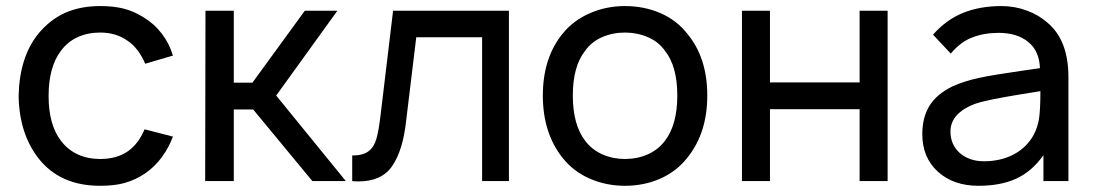

<svg xmlns="http://www.w3.org/2000/svg" viewBox="-20 -598 3610 634"><path d="M459.5 -387.5Q450 -410.5 435 -430.8Q420 -451 401 -463.5Q363.5 -490.5 310.5 -490.5Q270 -490.5 236.8 -475.5Q203.5 -460.5 181 -430Q140.5 -376.5 140.5 -281Q140.5 -186.5 181 -133.5Q203.5 -103.5 236.8 -88.2Q270 -73 310.5 -73Q366 -73 403 -99Q436.5 -122.5 457.5 -171L551 -147Q537.5 -110.5 514.5 -79.2Q491.5 -48 461.5 -27Q445 -15.5 428 -7.5Q411 0.5 392.8 5.8Q374.5 11 354.2 13.2Q334 15.5 310.5 15.5Q177.5 15.5 106.5 -76Q43.5 -157.5 41.5 -281Q44 -409 106.5 -486.5Q145.5 -533.5 195.5 -555.8Q245.5 -578 311.5 -578Q354 -578 387.5 -569.8Q421 -561.5 453 -541.5Q489 -520 514.2 -487Q539.5 -454 551 -414.5Z M752 0H657.5L658.5 -562.5H752V-325H813.5L986.5 -562.5H1094L892 -282.5L1122 0H1011.5L816 -236.5H752Z M1660.5 -562.5V0H1572V-475H1354.5L1321 -198Q1310.5 -102 1275.5 -50.5Q1241 1 1164.5 1Q1157.5 1 1152 0.8Q1146.5 0.5 1143 0V-84.5Q1179 -84.5 1197.5 -99Q1215.5 -113 1223 -140Q1230.5 -166 1236.5 -216.5L1278 -562.5Z M1837.5 -77Q1772.5 -159 1772.5 -282.5Q1772.5 -406.5 1837.5 -486.5Q1873 -530.5 1927 -554Q1981.5 -578 2043.5 -578Q2106.5 -578 2160.5 -554.8Q2214.5 -531.5 2249.5 -486.5Q2315.5 -407.5 2315.5 -282.5Q2315.5 -158.5 2249.5 -77Q2213.5 -31.5 2160 -8Q2106.5 15.5 2043.5 15.5Q1982 15.5 1927.8 -8Q1873.5 -31.5 1837.5 -77ZM2176 -430Q2155 -460 2119.5 -475.2Q2084 -490.5 2043.5 -490.5Q2003 -490.5 1968 -475.2Q1933 -460 1912 -430Q1871.5 -379 1871.5 -282.5Q1871.5 -186.5 1912 -133.5Q1934.5 -103.5 1969.2 -88.2Q2004 -73 2043.5 -73Q2084 -73 2118.8 -88.2Q2153.5 -103.5 2176 -133.5Q2216.5 -186.5 2216.5 -282.5Q2216.5 -379 2176 -430Z M2911 -562.5V0H2818.5V-237.5H2522.5V0H2430V-562.5H2522.5V-326H2818.5V-562.5Z M3425.5 0V-85.5Q3387 -31.5 3335.5 -8Q3284 15.5 3211 15.5Q3128.5 15.5 3077 -31Q3025.5 -78 3025.5 -155Q3025.5 -209.5 3048.8 -248Q3072 -286.5 3124.5 -312.5Q3163 -330 3211.5 -340.5Q3236.5 -346 3270.5 -351.5Q3304.5 -357 3348.5 -363.5L3414 -373Q3412 -430 3375 -459.8Q3338 -489.5 3277.5 -489.5Q3230 -489.5 3190.8 -474.5Q3151.5 -459.5 3119.5 -421L3061 -483.5Q3104.5 -533 3160.2 -555.5Q3216 -578 3287 -578Q3330.5 -578 3370.5 -563.2Q3410.5 -548.5 3439 -523Q3508 -465 3508 -343.5V0ZM3415.5 -297Q3345.5 -286 3300.5 -278Q3255.5 -270 3234 -264.5Q3182.5 -254 3150.5 -228Q3118.5 -202 3118.5 -163.5Q3118.5 -120.5 3149.5 -92.5Q3181 -65.5 3229 -65.5Q3284.5 -65.5 3327.5 -88.2Q3370.5 -111 3393.5 -153Q3407.5 -180 3411.5 -210Q3413.5 -225.5 3414.5 -247Q3415.5 -268.5 3415.5 -297Z"/></svg>

Font: Russisch Sans Medium
Style: Regular
Weight: 500
Width: 4
Designer: Michael Sharanda (font) & Cristiano Sobral (main changes)
Foundry: Michael Sharanda
Version: Version 2.00;September 8, 2020;FontCreator 13.0.0.2681 64-bi